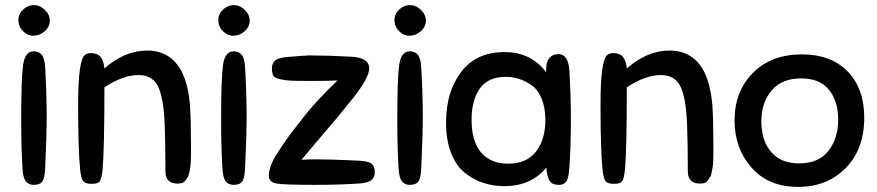

<svg xmlns="http://www.w3.org/2000/svg" viewBox="-20 -720 3433 752"><path d="M68 -62Q63 -144 63 -251Q63 -412 70.5 -465.5Q78 -519 112 -519Q132 -519 143.5 -505.5Q155 -492 157 -455Q163 -350 163 -252Q163 -201 157 -63Q155 -20 145 -8Q135 4 112 4Q92 4 81 -10Q70 -24 68 -62ZM113 -700Q136 -700 155.5 -681.5Q175 -663 175 -639Q175 -615 155 -597.5Q135 -580 110 -580Q88 -580 70 -598Q52 -616 52 -641Q52 -665 70.5 -682.5Q89 -700 113 -700Z M522 -426Q462 -426 389 -378Q389 -141 382 -58Q378 -19 370.5 -9.5Q363 0 339 0Q315 0 306.5 -9.5Q298 -19 294 -55Q286 -132 286 -308Q286 -402 293 -448Q299 -488 308 -500Q317 -512 336 -512Q361 -512 373.5 -497.5Q386 -483 389 -452Q469 -522 556 -522Q650 -522 693 -437Q717 -388 724 -309Q728 -252 728 -153Q728 -132 728 -121.5Q728 -111 727.5 -93.5Q727 -76 725.5 -67Q724 -58 721.5 -45Q719 -32 715 -26Q711 -20 706 -13Q701 -6 693.5 -3.5Q686 -1 676 -1Q630 -1 628 -45Q628 -157 625 -235Q621 -329 602 -375Q581 -426 522 -426Z M851 -62Q846 -144 846 -251Q846 -412 853.5 -465.5Q861 -519 895 -519Q915 -519 926.5 -505.5Q938 -492 940 -455Q946 -350 946 -252Q946 -201 940 -63Q938 -20 928 -8Q918 4 895 4Q875 4 864 -10Q853 -24 851 -62ZM896 -700Q919 -700 938.5 -681.5Q958 -663 958 -639Q958 -615 938 -597.5Q918 -580 893 -580Q871 -580 853 -598Q835 -616 835 -641Q835 -665 853.5 -682.5Q872 -700 896 -700Z M1382 -1Q1307 4 1214 4Q1090 4 1061.5 -1.5Q1033 -7 1033 -32Q1033 -50 1042 -74Q1051 -98 1070.5 -127Q1090 -156 1102 -173.5Q1114 -191 1137.5 -221Q1161 -251 1162 -252Q1211 -318 1302 -405Q1271 -403 1193 -403Q1141 -403 1120.5 -404Q1100 -405 1078 -409.5Q1056 -414 1050.5 -424Q1045 -434 1045 -452Q1045 -472 1057.5 -483Q1070 -494 1108 -497Q1179 -503 1192 -503Q1259 -503 1354 -498Q1426 -495 1426 -452Q1426 -434 1410 -404.5Q1394 -375 1363 -336Q1332 -297 1302 -261Q1272 -225 1229 -175Q1186 -125 1161 -94Q1191 -96 1213 -96Q1276 -96 1381 -91Q1424 -89 1436 -78.5Q1448 -68 1448 -45Q1448 -25 1434 -14Q1420 -3 1382 -1Z M1541 -62Q1536 -144 1536 -251Q1536 -412 1543.5 -465.5Q1551 -519 1585 -519Q1605 -519 1616.5 -505.5Q1628 -492 1630 -455Q1636 -350 1636 -252Q1636 -201 1630 -63Q1628 -20 1618 -8Q1608 4 1585 4Q1565 4 1554 -10Q1543 -24 1541 -62ZM1586 -700Q1609 -700 1628.5 -681.5Q1648 -663 1648 -639Q1648 -615 1628 -597.5Q1608 -580 1583 -580Q1561 -580 1543 -598Q1525 -616 1525 -641Q1525 -665 1543.5 -682.5Q1562 -700 1586 -700Z M2170 4Q2141 4 2131.5 -13.5Q2122 -31 2120 -64Q2061 9 1955 9Q1913 9 1875 -3Q1837 -15 1802.5 -41.5Q1768 -68 1747.5 -119Q1727 -170 1727 -240Q1727 -360 1786 -438Q1845 -516 1956 -516Q2060 -516 2119 -437Q2119 -457 2121 -470Q2123 -483 2134.5 -495.5Q2146 -508 2167 -508Q2206 -508 2210 -444Q2216 -339 2216 -262Q2216 -146 2210 -63Q2207 -21 2197.5 -8.5Q2188 4 2170 4ZM2116 -250Q2116 -299 2101 -334.5Q2086 -370 2061 -387Q2036 -404 2011.5 -411.5Q1987 -419 1961 -419Q1892 -419 1859.5 -373.5Q1827 -328 1827 -251Q1827 -166 1864.5 -122.5Q1902 -79 1970 -79Q2043 -79 2079.5 -126.5Q2116 -174 2116 -250Z M2568 -426Q2508 -426 2435 -378Q2435 -141 2428 -58Q2424 -19 2416.5 -9.5Q2409 0 2385 0Q2361 0 2352.5 -9.5Q2344 -19 2340 -55Q2332 -132 2332 -308Q2332 -402 2339 -448Q2345 -488 2354 -500Q2363 -512 2382 -512Q2407 -512 2419.5 -497.5Q2432 -483 2435 -452Q2515 -522 2602 -522Q2696 -522 2739 -437Q2763 -388 2770 -309Q2774 -252 2774 -153Q2774 -132 2774 -121.5Q2774 -111 2773.5 -93.5Q2773 -76 2771.5 -67Q2770 -58 2767.5 -45Q2765 -32 2761 -26Q2757 -20 2752 -13Q2747 -6 2739.5 -3.5Q2732 -1 2722 -1Q2676 -1 2674 -45Q2674 -157 2671 -235Q2667 -329 2648 -375Q2627 -426 2568 -426Z M3121 -507Q3235 -507 3300 -440Q3365 -373 3365 -259Q3365 -136 3292.5 -62Q3220 12 3106 12Q2990 12 2923.5 -63.5Q2857 -139 2857 -248Q2857 -362 2929 -434.5Q3001 -507 3121 -507ZM3110 -80Q3187 -80 3225 -129.5Q3263 -179 3263 -251Q3263 -323 3227 -368Q3191 -413 3118 -413Q3043 -413 3002.5 -366Q2962 -319 2962 -244Q2962 -169 3000.5 -124.5Q3039 -80 3110 -80Z"/></svg>

Font: Sniglet
Style: Regular
Weight: 400
Designer: Haley Fiege
Foundry: Haley Fiege, Pablo Impallari, Brenda Gallo
Version: Version 2.000